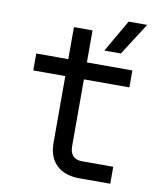

<svg xmlns="http://www.w3.org/2000/svg" viewBox="-86 -845 772 915"><g transform="rotate(10 300.0 -388.0)"><path d="M372 -620 462 -776H552L452 -620ZM360 0Q289 0 249.5 -38Q210 -76 210 -145V-468H55V-550H210V-705H300V-550H520V-468H300V-145Q300 -82 360 -82H510V0Z"/></g></svg>

Font: Liga JetBrainsMono Nerd Font
Style: Regular
Weight: 400
Designer: Philipp Nurullin, Konstantin Bulenkov
Foundry: JetBrains
Version: Version 2.225; ttfautohint (v1.8.3)